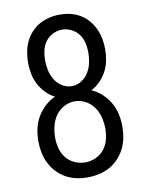

<svg xmlns="http://www.w3.org/2000/svg" viewBox="-85 -804 669 873"><g transform="rotate(-10 250.0 -367.5)"><path d="M248 8Q222 8 196.5 2.5Q171 -3 148 -16Q125 -29 107 -48.5Q89 -68 77.5 -91.5Q66 -115 61 -141Q56 -167 56 -193Q56 -221 62 -249.5Q68 -278 82.5 -303Q97 -328 118.5 -348Q140 -368 166 -379Q143 -391 124.5 -410Q106 -429 94 -452Q82 -475 77 -501Q72 -527 72 -553Q72 -577 76.5 -601.5Q81 -626 91.5 -648.5Q102 -671 119 -689.5Q136 -708 157.5 -720Q179 -732 203 -737.5Q227 -743 252 -743Q276 -743 300 -737.5Q324 -732 345 -719.5Q366 -707 382 -688.5Q398 -670 408.5 -647.5Q419 -625 423.5 -601Q428 -577 428 -553Q428 -527 423 -501Q418 -475 406 -452Q394 -429 375.5 -410Q357 -391 334 -379Q360 -368 381.5 -348Q403 -328 417.5 -303Q432 -278 438 -249.5Q444 -221 444 -193Q444 -166 439 -140Q434 -114 422 -90.5Q410 -67 391.5 -47.5Q373 -28 350 -15.5Q327 -3 301 2.5Q275 8 248 8ZM250 -413Q274 -413 294.5 -426Q315 -439 327.5 -459.5Q340 -480 345 -503.5Q350 -527 350 -551Q350 -573 345 -595Q340 -617 327 -635Q314 -653 293 -663.5Q272 -674 250 -674Q228 -674 207 -663.5Q186 -653 173 -635Q160 -617 155 -595Q150 -573 150 -551Q150 -527 155 -503.5Q160 -480 172.5 -459.5Q185 -439 205.5 -426Q226 -413 250 -413ZM250 -61Q275 -61 298.5 -71.5Q322 -82 337.5 -101.5Q353 -121 359.5 -145.5Q366 -170 366 -195Q366 -221 360 -247Q354 -273 339 -295Q324 -317 300 -330Q276 -343 250 -343Q224 -343 200 -330Q176 -317 161 -295Q146 -273 140 -247Q134 -221 134 -195Q134 -170 140.5 -145.5Q147 -121 162.5 -101.5Q178 -82 201.5 -71.5Q225 -61 250 -61Z"/></g></svg>

Font: Zed Sans
Style: Regular
Weight: 400
Designer: Belleve Invis
Foundry: Belleve Invis
Version: Version 1.0.0; ttfautohint (v1.8.4)